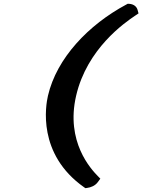

<svg xmlns="http://www.w3.org/2000/svg" viewBox="-20 -752 743 1002"><path d="M230.2 -252C218.9 -203 172.7 52.3 419 225.4L425.6 230L434.7 228.7C454.2 226.1 476.3 217.7 490.6 198.2L503.6 180.4L491.2 167.7C454.8 130.6 321.8 -12.2 377.2 -252C434.1 -498.7 632.1 -634.3 684.2 -669.5L702.9 -682.1L698 -700.2C693.3 -717.8 677.7 -730.5 654.5 -732L646.8 -732.4L639.1 -728.3C442.5 -623.1 275.7 -449.2 230.2 -252Z"/></svg>

Font: Linux Libertine Mono O 
Style: Mono Bold Oblique
Weight: 400
Italic angle: -13°
Designer: Philipp H. Poll
Foundry: Philipp H. Poll
Version: Version 5.1.7